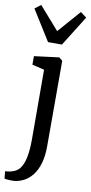

<svg xmlns="http://www.w3.org/2000/svg" viewBox="-144 -912 566 1198"><g transform="rotate(10 139.0 -312.5)"><path d="M35 243Q29 243 16.8 242.8Q4.5 242.5 -7.2 241.5Q-19 240.5 -22.5 239L-27 192.5Q-20 193 -4.8 190.8Q10.5 188.5 27.5 182Q56 171.5 72.5 142.8Q89 114 96.2 70Q103.5 26 103.5 -29.5L102.5 -473L25.5 -491.5V-545.5L180 -565H183L204.5 -547.5V-6Q204.5 55.5 191.2 101.2Q178 147 154.5 177.5Q131 208 100.5 224Q70 240 35 243ZM97 -647 -23 -839 15 -868 141 -724.5 266.5 -867.5 305 -839 185 -647Z"/></g></svg>

Font: Merriweather 24pt SemiCondensed
Style: Regular
Weight: 400
Width: 4
Designer: Eben Sorkin
Foundry: Eben Sorkin
Version: Version 2.100